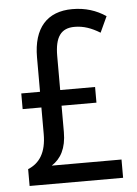

<svg xmlns="http://www.w3.org/2000/svg" viewBox="-52 -765 577 806"><g transform="rotate(-5 236.0 -362.0)"><path d="M283 -724C177 -724 118 -659 118 -535V-390H39V-324H118V-212C118 -134 89 -91 40 -71V0H434V-77H140C179 -102 203 -144 203 -213V-324H350V-390H203V-533C203 -614 229 -649 286 -649C324 -649 357 -637 393 -615L424 -682C384 -709 338 -724 283 -724Z"/></g></svg>

Font: Noto Sans Lao Looped Condensed
Style: Regular
Weight: 400
Width: 3
Designer: Mark Frömberg, Ben Mitchell
Foundry: The Fontpad Ltd
Version: Version 1.002